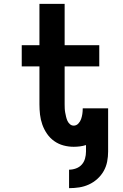

<svg xmlns="http://www.w3.org/2000/svg" viewBox="-20 -755 640 998"><path d="M339 223V127Q357 127 375 120.5Q393 114 405 100.5Q417 87 422 69Q427 51 427 33V-1Q411 4 395 6Q379 8 363 8Q336 8 310 1Q284 -6 262 -21.5Q240 -37 224.5 -59.5Q209 -82 200 -107.5Q191 -133 188 -159.5Q185 -186 185 -213V-410H93V-520H185V-735H316V-520H496V-410H316V-213Q316 -202 316.5 -191Q317 -180 319 -169.5Q321 -159 323.5 -148Q326 -137 330.5 -127Q335 -117 343.5 -109.5Q352 -102 363 -102Q377 -102 387 -112.5Q397 -123 401.5 -136Q406 -149 408 -162.5Q410 -176 410 -190V-192H542V33Q542 59 537 85Q532 111 519 134Q506 157 486 175Q466 193 442 204Q418 215 392 219Q366 223 339 223Z"/></svg>

Font: Iosevka HT Extrabold Extended
Style: Regular
Weight: 800
Width: 7
Monospace: yes
Designer: Belleve Invis
Foundry: Belleve Invis
Version: Version 32.3.0; ttfautohint (v1.8.4)